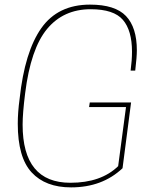

<svg xmlns="http://www.w3.org/2000/svg" viewBox="-20 -806 665 832"><path d="M288 6Q177 6 117 -59Q57 -124 57 -270Q57 -319 65 -378Q87 -582 159 -684Q231 -786 370 -786Q479 -786 526 -736.5Q573 -687 573 -588Q573 -559 566 -500H546Q552 -545 552 -582Q552 -674 512.5 -720Q473 -766 373 -766Q255 -766 184 -680.5Q113 -595 89 -402Q78 -315 78 -266Q78 -14 285 -14Q418 -14 492 -86L526 -342H366L369 -362H548L511 -77Q423 6 288 6Z"/></svg>

Font: Tanohe Sans Thin
Style: Italic
Weight: 100
Designer: Village Type and Design LLC & Cristiano Sobral
Foundry: Cooper Hewitt Smithsonian Design Museum
Version: Version 1.00;September 29, 2021;FontCreator 13.0.0.2655 64-b